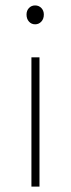

<svg xmlns="http://www.w3.org/2000/svg" viewBox="-20 -690 262 710"><path d="M96.2 0V-478H126V0ZM78.1 -636.2Q78.1 -650.9 87.2 -660.4Q96.2 -669.9 109.9 -669.9Q123.5 -669.9 132.8 -660.4Q142.1 -650.9 142.1 -636.2Q142.1 -620.1 132.8 -610.1Q123.5 -600.1 109.9 -600.1Q96.2 -600.1 87.2 -610.1Q78.1 -620.1 78.1 -636.2Z"/></svg>

Font: Source Sans 3 ExtraLight
Style: Regular
Weight: 200
Designer: Paul D. Hunt
Foundry: Adobe
Version: Version 3.052;hotconv 1.1.0;makeotfexe 2.6.0